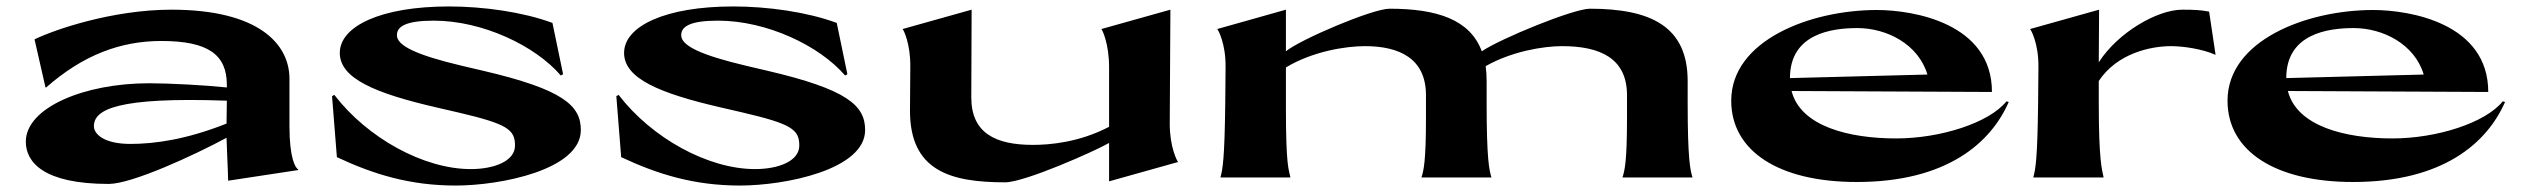

<svg xmlns="http://www.w3.org/2000/svg" viewBox="-20 -550 7813 595"><path d="M687 10 904 -23V-25C896 -29 877 -58 877 -159V-306C877 -414 781 -520 511 -520C329 -520 148 -458 87 -428L121 -279H123C238 -380 354 -423 480 -423C626 -423 683 -380 683 -287V-279C616 -286 505 -292 442 -292C240 -292 60 -216 60 -111C60 -48 114 20 317 20C388 20 578 -67 682 -123C683 -82 686 -36 687 10ZM271 -159C271 -211 344 -250 683 -238L682 -167C556 -117 458 -104 384 -104C303 -104 271 -134 271 -159Z M1392 25C1532 25 1780 -24 1780 -147C1780 -223 1725 -273 1476 -331L1412 -346C1268 -380 1210 -409 1210 -441C1210 -468 1238 -486 1324 -486C1476 -486 1639 -408 1718 -316L1725 -320L1692 -479C1600 -513 1478 -530 1371 -530C1161 -530 1033 -469 1033 -386C1033 -307 1142 -261 1333 -217L1402 -201C1551 -166 1576 -149 1576 -99C1576 -50 1510 -26 1439 -26C1293 -26 1119 -122 1016 -256L1009 -252L1024 -63C1137 -10 1250 25 1392 25Z M2273 25C2413 25 2661 -24 2661 -147C2661 -223 2606 -273 2357 -331L2293 -346C2149 -380 2091 -409 2091 -441C2091 -468 2119 -486 2205 -486C2357 -486 2520 -408 2599 -316L2606 -320L2573 -479C2481 -513 2359 -530 2252 -530C2042 -530 1914 -469 1914 -386C1914 -307 2023 -261 2214 -217L2283 -201C2432 -166 2457 -149 2457 -99C2457 -50 2391 -26 2320 -26C2174 -26 2000 -122 1897 -256L1890 -252L1905 -63C2018 -10 2131 25 2273 25Z M3605 -166 3607 -520 3393 -460C3396 -458 3417 -414 3417 -342V-157C3323 -108 3231 -101 3181 -101C3066 -101 2990 -137 2990 -248L2991 -520L2777 -460C2780 -458 2802 -414 2801 -342L2800 -209C2799 -20 2926 15 3095 15C3155 15 3372 -81 3417 -107V12L3631 -48C3628 -50 3605 -94 3605 -166Z M3762 0H3979C3974 -25 3965 -34 3965 -214V-341C4048 -391 4150 -407 4210 -407C4315 -407 4399 -370 4399 -255V-184C4399 -50 4392 -22 4385 0H4602C4595 -23 4587 -56 4587 -231V-299C4587 -316 4586 -331 4584 -345C4665 -391 4763 -407 4821 -407C4938 -407 5022 -370 5022 -255V-184C5022 -50 5015 -22 5008 0H5225C5218 -23 5210 -56 5210 -231V-299C5210 -468 5096 -523 4907 -523C4856 -523 4629 -430 4572 -391C4536 -489 4434 -523 4286 -523C4233 -523 4008 -427 3965 -391V-520L3752 -460C3755 -458 3779 -414 3778 -342L3777 -231C3775 -57 3769 -25 3762 0Z M5736 -463C5827 -463 5925 -413 5953 -319L5527 -308C5527 -446 5657 -463 5736 -463ZM5345 -238C5345 -82 5492 14 5734 14C6014 14 6150 -108 6205 -234L6198 -236C6144 -169 5993 -121 5856 -121C5711 -121 5560 -158 5532 -268L6153 -265C6153 -478 5910 -519 5796 -519C5590 -519 5345 -425 5345 -238Z M6281 0H6499C6494 -25 6484 -51 6484 -231V-299C6541 -385 6645 -407 6708 -407C6746 -407 6806 -398 6846 -380L6826 -514C6800 -519 6779 -520 6743 -520C6665 -520 6543 -449 6484 -357L6485 -520L6271 -460C6274 -458 6298 -414 6297 -342L6296 -231C6294 -57 6288 -25 6281 0Z M7274 -463C7365 -463 7463 -413 7491 -319L7065 -308C7065 -446 7195 -463 7274 -463ZM6883 -238C6883 -82 7030 14 7272 14C7552 14 7688 -108 7743 -234L7736 -236C7682 -169 7531 -121 7394 -121C7249 -121 7098 -158 7070 -268L7691 -265C7691 -478 7448 -519 7334 -519C7128 -519 6883 -425 6883 -238Z"/></svg>

Font: Coconat
Style: Bold
Weight: 900
Width: 8
Designer: Sara Lavazza
Foundry: Collletttivo
Version: Version 1.000;Glyphs 3.2 (3217)